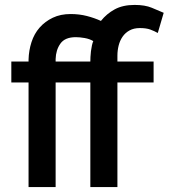

<svg xmlns="http://www.w3.org/2000/svg" viewBox="-20 -760 685 780"><path d="M548 -646Q524 -646 506.5 -636.5Q489 -627 478 -611Q467 -595 462 -575Q457 -555 457 -534V-510H604V-425H457V0H347V-425H206V0H96V-425H26V-510H96V-518Q97 -555 108 -589Q119 -623 141 -648Q163 -673 194.5 -688Q226 -703 267 -703Q302 -703 333 -695Q364 -687 390 -675Q413 -704 446 -722Q479 -740 527 -740Q569 -740 596.5 -728.5Q624 -717 645 -708L621 -626Q607 -634 590.5 -640Q574 -646 548 -646ZM347 -510Q347 -517 347.5 -528.5Q348 -540 349.5 -552Q351 -564 353.5 -575.5Q356 -587 359 -593Q344 -602 324 -605.5Q304 -609 288 -609Q244 -609 225.5 -583Q207 -557 206 -520V-510Z"/></svg>

Font: IngvarSans
Style: Regular
Weight: 600
Version: Version 3.000